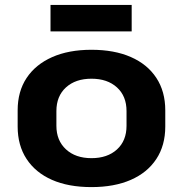

<svg xmlns="http://www.w3.org/2000/svg" viewBox="-20 -753 745 783"><path d="M353 10Q259 10 192 -19.5Q125 -49 88.5 -104.5Q52 -160 52 -237V-303Q52 -380 88.5 -435Q125 -490 192.5 -520Q260 -550 353 -550Q446 -550 513.5 -520.5Q581 -491 617.5 -435.5Q654 -380 654 -303V-237Q654 -160 617.5 -104.5Q581 -49 513.5 -19.5Q446 10 353 10ZM353 -108Q418 -108 457 -143.5Q496 -179 496 -240V-300Q496 -361 457 -396.5Q418 -432 353 -432Q288 -432 249 -396.5Q210 -361 210 -300V-240Q210 -180 249 -144Q288 -108 353 -108ZM517 -733V-625H186V-733Z"/></svg>

Font: Pathway Extreme
Style: Bold
Weight: 700
Designer: Eduardo Rodriguez Tunni
Foundry: Eduardo Rodriguez Tunni
Version: Version 1.001;gftools[0.9.26]